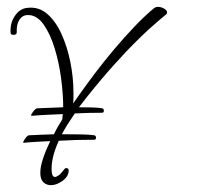

<svg xmlns="http://www.w3.org/2000/svg" viewBox="-20 -495 641 562"><path d="M129 47Q116 47 107 38.5Q98 30 98 11Q98 -7 106 -31Q114 -55 127 -82Q108 -81 88.5 -80Q69 -79 49 -77Q48 -77 48 -77.5Q48 -78 48 -78Q48 -82 54.5 -90.5Q61 -99 65 -99Q78 -100 97 -100.5Q116 -101 138 -102Q143 -113 149 -123.5Q155 -134 162 -145Q163 -149 163 -153Q163 -157 164 -161Q141 -160 118.5 -159Q96 -158 73 -156Q72 -156 71.5 -156.5Q71 -157 71 -157Q71 -161 78 -169.5Q85 -178 89 -178L165 -181Q165 -218 159 -264.5Q153 -311 140 -353.5Q127 -396 107.5 -423.5Q88 -451 62 -451Q46 -451 37 -437.5Q28 -424 29 -401V-400Q29 -393 19 -393Q11 -393 11 -399Q9 -427 23.5 -448.5Q38 -470 60 -472Q93 -476 118 -454.5Q143 -433 160 -395.5Q177 -358 186 -313Q195 -268 195 -224Q195 -216 195 -208Q195 -200 194 -192L213 -219Q232 -246 258 -280.5Q284 -315 314 -350.5Q344 -386 374.5 -418Q405 -450 432 -472Q437 -475 442 -475Q451 -475 460 -470Q469 -465 469 -459Q469 -454 464 -451Q459 -447 445.5 -435.5Q432 -424 416 -409.5Q400 -395 386 -381Q352 -348 313 -304.5Q274 -261 232 -208L211 -181Q232 -181 250 -180.5Q268 -180 279 -178Q284 -177 284 -171Q284 -165 279 -165Q259 -165 239 -164.5Q219 -164 199 -163Q188 -147 178.5 -132Q169 -117 161 -102H175Q200 -102 221.5 -101.5Q243 -101 256 -99Q261 -98 261 -92Q261 -86 256 -86Q203 -86 152 -83Q142 -61 136.5 -40.5Q131 -20 131 0Q131 23 141 23Q145 23 152 18Q155 16 159.5 11Q164 6 167 2Q170 -3 174 -3Q181 -3 181 4Q181 21 163.5 34Q146 47 129 47Z"/></svg>

Font: Waterfall
Style: Regular
Weight: 400
Designer: Robert E. Leuschke
Foundry: Robert E. Leuschke
Version: Version 1.010; ttfautohint (v1.8.3)